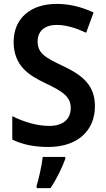

<svg xmlns="http://www.w3.org/2000/svg" viewBox="-20 -744 546 985"><path d="M467 -199C467 -304 408 -356 302 -406C208 -450 173 -473 173 -532C173 -582 207 -616 270 -616C320 -616 368 -601 422 -576L460 -680C401 -707 340 -724 271 -724C136 -724 50 -649 50 -529C50 -409 125 -359 211 -318C303 -275 343 -247 343 -190C343 -136 307 -98 232 -98C168 -98 99 -120 43 -148V-28C95 -2 158 10 228 10C376 10 467 -72 467 -199ZM315 71V61H199C195 103 179 173 168 209V221H239C271 174 299 115 315 71Z"/></svg>

Font: Noto Sans Devanagari UI SemiCondensed SemiBold
Style: Regular
Weight: 600
Width: 4
Designer: Jelle Bosma - Monotype Design Team
Foundry: Monotype Imaging Inc.
Version: Version 2.004